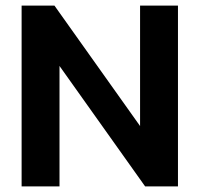

<svg xmlns="http://www.w3.org/2000/svg" viewBox="-20 -664 711 684"><path d="M57 0V-644H174L479 -215V-644H614V0H497L192 -429V0Z"/></svg>

Font: Kanit Medium
Style: Regular
Weight: 500
Designer: Katatrad Team
Foundry: CadsonDemak
Version: Version 2.000; ttfautohint (v1.8.3)